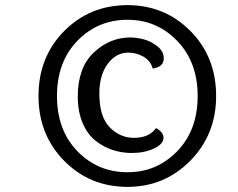

<svg xmlns="http://www.w3.org/2000/svg" viewBox="-20 -694 928 748"><path d="M617 -157Q617 -133 580 -115.5Q543 -98 493 -98Q455 -98 419.5 -109.5Q384 -121 352.5 -145.5Q321 -170 302 -214.5Q283 -259 283 -318Q283 -431 345.5 -489.5Q408 -548 487 -548Q514 -548 542.5 -540Q571 -532 594.5 -512.5Q618 -493 618 -467Q618 -433 575 -427Q566 -458 538.5 -473.5Q511 -489 480 -489Q432 -489 399.5 -445Q367 -401 367 -330Q367 -240 407 -198.5Q447 -157 502 -157Q561 -157 588 -195Q617 -179 617 -157ZM750 -320Q750 -452 670.5 -534.5Q591 -617 477 -617Q361 -617 281.5 -535Q202 -453 202 -320Q202 -187 281.5 -105Q361 -23 477 -23Q591 -23 670.5 -105Q750 -187 750 -320ZM822 -320Q822 -170 721.5 -68Q621 34 477 34Q330 34 230 -67.5Q130 -169 130 -320Q130 -472 230 -573Q330 -674 477 -674Q622 -674 722 -573Q822 -472 822 -320Z"/></svg>

Font: Overlock
Style: Italic
Weight: 400
Designer: Dario Muhafara
Foundry: Dario Manuel Muhafara
Version: Version 1.001